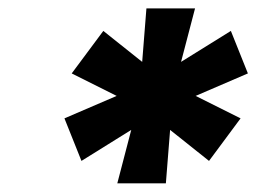

<svg xmlns="http://www.w3.org/2000/svg" viewBox="-20 -747 648 449"><path d="M254.3 -318.2 286.9 -443.2 170.5 -370.7 130.7 -470.2 252.8 -522.7 147.7 -575.3 221.6 -674.7 312.5 -602.3 322.4 -727.3H436.1L403.4 -602.3L519.9 -674.7L559.7 -575.3L437.5 -522.7L542.6 -470.2L468.8 -370.7L377.8 -443.2L367.9 -318.2Z"/></svg>

Font: Inter UI Black
Style: Italic
Weight: 900
Italic angle: -9.39999°
Designer: Rasmus Andersson
Foundry: rsms
Version: 3.2;8d6f07862